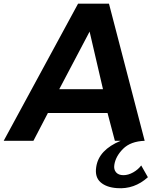

<svg xmlns="http://www.w3.org/2000/svg" viewBox="-72 -770 912 1050"><path d="M700.2 134.8 736.8 199.2Q662.6 266.1 567.9 258.8Q509.8 254.9 477.8 226.6Q445.8 198.2 454.1 144Q467.3 49.8 587.9 0H556.2L516.1 -151.9H189.9L110.8 0H-51.8L355 -750H523.9L719.2 0Q642.1 2.9 601.1 43.9Q560.1 85 553.2 131.8Q549.3 156.7 562.7 172.4Q576.2 188 603 188Q628.9 188 656 172.9Q683.1 157.7 700.2 134.8ZM252 -282.2H491.2L418 -597.2Z"/></svg>

Font: Oakes Grotesk
Style: Bold Italic
Weight: 700
Designer: Samuel Oakes
Foundry: Samuel Oakes
Version: Version 1.0 | wf-rip DC20170320